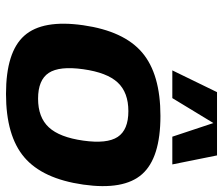

<svg xmlns="http://www.w3.org/2000/svg" viewBox="-72 -668 750 646"><g transform="rotate(90 303.0 -345.0)"><path d="M156.7 -448.2Q229 -509.8 370.1 -509.8Q511.2 -509.8 565.9 -448.2Q620.6 -386.7 601.1 -250Q581.5 -113.3 509.3 -51.8Q437 9.8 295.9 9.8Q154.8 9.8 100.1 -51.8Q45.4 -113.3 64.9 -250Q84.5 -386.7 156.7 -448.2ZM453.1 -250Q464.4 -330.1 440.7 -366Q417 -401.9 354 -401.9Q291 -401.9 257.6 -366Q224.1 -330.1 212.9 -250Q201.7 -169.9 225.3 -134Q249 -98.1 312 -98.1Q375 -98.1 408.4 -134.3Q441.9 -170.4 453.1 -250ZM502.9 -700.2 533.2 -549.8H439.9L394 -688L310.1 -549.8H216.8L290 -700.2Z"/></g></svg>

Font: Fivo Sans Modern
Style: Italic
Weight: 700
Designer: Alexander Slobzheninov
Foundry: Alexander Slobzheninov
Version: 1.0